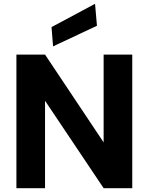

<svg xmlns="http://www.w3.org/2000/svg" viewBox="-20 -986 779 1006"><path d="M66 0V-700H216L523 -240V-700H673V0H523L216 -458V0ZM258 -743 250 -844 478 -966 488 -851Z"/></svg>

Font: DM Sans 18pt Black
Style: Regular
Weight: 900
Designer: Colophon Foundry, Jonny Pinhorn
Foundry: Colophon Foundry
Version: Version 4.004;gftools[0.9.30]